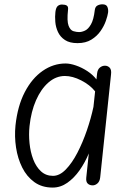

<svg xmlns="http://www.w3.org/2000/svg" viewBox="-20 -838 602 868"><path d="M218 10Q169.5 10 135.2 -14.8Q101 -39.5 80.5 -80.5Q60 -121.5 52.5 -171.2Q45 -221 50 -271Q59.5 -359 92 -421.5Q124.5 -484 172.8 -517.5Q221 -551 276.5 -551Q297 -551 323.2 -542Q349.5 -533 374.5 -516.8Q399.5 -500.5 416 -479L419 -506Q421 -524 431.5 -532.5Q442 -541 454.5 -541Q467 -541 475.8 -532Q484.5 -523 482 -502L433 -36.5Q431 -18 420.8 -9Q410.5 0 399 0Q385 0 376.5 -8.2Q368 -16.5 370 -35L381.5 -144.5Q364.5 -103.5 339.8 -68.2Q315 -33 284.2 -11.5Q253.5 10 218 10ZM113.5 -268Q109.5 -230 113.5 -190.5Q117.5 -151 130.2 -117.5Q143 -84 165.2 -63.5Q187.5 -43 219.5 -43Q249.5 -43 277.5 -71.8Q305.5 -100.5 329.8 -147.2Q354 -194 372.8 -248.8Q391.5 -303.5 402.5 -355L410 -425Q386.5 -454.5 347.2 -474.5Q308 -494.5 273.5 -494.5Q233 -494.5 199.2 -465.2Q165.5 -436 143 -385Q120.5 -334 113.5 -268ZM330.5 -643Q295 -643 273.8 -657Q252.5 -671 242.2 -693Q232 -715 230 -739.2Q228 -763.5 230.5 -784Q233 -804 241 -810.8Q249 -817.5 260 -817.5Q274.5 -817.5 282 -812.8Q289.5 -808 287.5 -793.5Q282 -742.5 290 -721.8Q298 -701 312 -697Q326 -693 337.5 -693Q350 -693 364.5 -699.8Q379 -706.5 391.2 -727.8Q403.5 -749 408.5 -792.5Q410.5 -808 420.8 -813.2Q431 -818.5 443 -818.5Q460.5 -818.5 465.5 -806.8Q470.5 -795 468.5 -780.5Q466.5 -766.5 458.5 -743.5Q450.5 -720.5 434.5 -697.5Q418.5 -674.5 393 -658.8Q367.5 -643 330.5 -643Z"/></svg>

Font: Edu SA Hand
Style: Regular
Weight: 400
Designer: Tina and Corey Anderson, Eben Sorkin, Mirko Velimirovic
Foundry: Google for Education
Version: Version 2.000